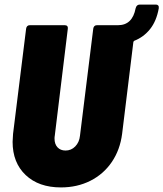

<svg xmlns="http://www.w3.org/2000/svg" viewBox="-20 -810 713 838"><path d="M673 -774Q663 -718 635 -683Q607 -648 566 -632Q562 -629 562 -626L513 -226Q504 -156 468 -103Q432 -50 374.5 -21Q317 8 246 8Q149 8 92 -46Q35 -100 35 -191Q35 -202 37 -226L94 -685Q95 -692 99 -696Q103 -700 110 -700H263Q270 -700 273.5 -696Q277 -692 276 -685L219 -217Q218 -213 218 -205Q218 -181 231 -167Q244 -153 266 -153Q291 -153 308.5 -171Q326 -189 329 -217L387 -685Q388 -692 392 -696Q396 -700 403 -700H495Q558 -700 572 -774Q576 -790 590 -790H661Q667 -790 670.5 -786Q674 -782 673 -774Z"/></svg>

Font: Barlow Semi Condensed Black
Style: Italic
Weight: 900
Width: 4
Italic angle: -7°
Designer: Jeremy Tribby
Foundry: Tribby Type
Version: Version 1.408